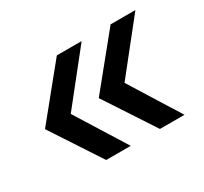

<svg xmlns="http://www.w3.org/2000/svg" viewBox="-86 -569 642 603"><g transform="rotate(-30 234.5 -268.0)"><path d="M145 -87 27 -267 175 -449H265L121 -268L234 -87ZM340 -87 222 -267 370 -449H460L316 -268L429 -87Z"/></g></svg>

Font: Muli SemiBold
Style: Italic
Weight: 600
Italic angle: -4.541°
Designer: Vernon Adams
Foundry: Vernon Adams
Version: Version 2.100; ttfautohint (v1.8.1.43-b0c9)